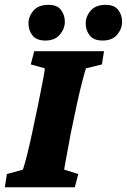

<svg xmlns="http://www.w3.org/2000/svg" viewBox="-32 -789 534 809"><path d="M-11.7 0 -2.9 -55.7 64.5 -74.2Q69.3 -86.9 80.6 -130.4Q91.8 -173.8 103.5 -229.5L128.9 -349.6Q140.6 -407.2 147.9 -445.8Q155.3 -484.4 157.2 -501L97.7 -517.6L112.3 -573.2H406.2L397.5 -517.6L330.1 -501Q325.2 -486.3 314.5 -445.3Q303.7 -404.3 292 -349.6L266.6 -229.5Q260.7 -197.3 254.9 -166Q249 -134.8 244.6 -110.8Q240.2 -86.9 238.3 -74.2L297.9 -55.7L283.2 0ZM159.2 -618.2Q121.1 -618.2 104.5 -640.1Q87.9 -662.1 87.9 -689.5Q87.9 -719.7 108.9 -744.1Q129.9 -768.6 171.9 -768.6Q209 -768.6 225.1 -747.1Q241.2 -725.6 241.2 -697.3Q241.2 -668 220.2 -643.1Q199.2 -618.2 159.2 -618.2ZM400.4 -618.2Q362.3 -618.2 345.7 -640.1Q329.1 -662.1 329.1 -689.5Q329.1 -719.7 350.1 -744.1Q371.1 -768.6 413.1 -768.6Q450.2 -768.6 466.3 -747.1Q482.4 -725.6 482.4 -697.3Q482.4 -668 461.9 -643.1Q441.4 -618.2 400.4 -618.2Z"/></svg>

Font: Crimson Pro Black
Style: Italic
Weight: 900
Italic angle: -12°
Designer: Jacques Le Bailly
Foundry: Baron von Fonthausen
Version: Version 1.003